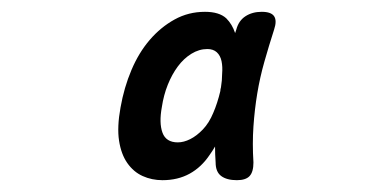

<svg xmlns="http://www.w3.org/2000/svg" viewBox="-20 -760 640 325"><path d="M255 -455Q237 -455 221.5 -462Q206 -469 195.5 -484Q185 -499 181.5 -522Q178 -545 184 -578Q190 -612 202.5 -641.5Q215 -671 233.5 -692.5Q252 -714 275.5 -727Q299 -740 327 -740Q351 -740 363 -729Q373 -719 378 -704L380 -710Q384 -725 395.5 -732.5Q407 -740 423 -740Q439 -740 444 -732.5Q449 -725 444 -710Q435 -682 427.5 -655.5Q420 -629 415.5 -602Q411 -575 409 -546Q407 -517 409 -485Q409 -469 402.5 -462Q396 -455 381 -455Q364 -455 354.5 -462Q345 -469 345 -485Q344 -499 344 -512Q340 -505 335 -498Q321 -477 301 -466Q281 -455 255 -455ZM281 -519Q291 -519 302 -524.5Q313 -530 323.5 -541Q334 -552 341 -569Q348 -585 353 -606Q353 -609 354 -612Q356 -624 356 -635Q357 -647 355 -656.5Q353 -666 347 -671.5Q341 -677 331 -677Q317 -677 304 -669Q291 -661 281 -647.5Q271 -634 264 -616.5Q257 -599 254 -579Q249 -552 255 -535.5Q261 -519 281 -519Z"/></svg>

Font: Maple Mono SemiBold
Style: Italic
Weight: 600
Italic angle: -10°
Monospace: yes
Designer: subframe7536
Version: Version 7.000